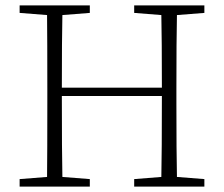

<svg xmlns="http://www.w3.org/2000/svg" viewBox="-20 -694 833 714"><path d="M740 -646 638 -638Q636 -548 636 -364V-310Q636 -127 638 -36L740 -28V0H479V-28L580 -36Q582 -125 582 -337H210Q210 -126 212 -36L314 -28V0H53V-28L155 -36Q156 -127 156 -310V-364Q156 -547 155 -638L53 -646V-674H314V-646L212 -638Q210 -549 210 -368H582Q582 -549 580 -638L479 -646V-674H740Z"/></svg>

Font: TypoPRO Source Serif Pro
Style: Regular
Weight: 300
Designer: Frank Grießhammer
Foundry: Adobe Systems Incorporated
Version: Version 1.017;PS (version unavailable);hotconv 1.0.79;makeot